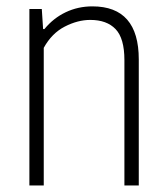

<svg xmlns="http://www.w3.org/2000/svg" viewBox="-20 -568 510 588"><path d="M70 -540.5H108L112 -479H116Q143.5 -512.5 181.2 -530.5Q219 -548.5 263 -548.5Q405 -548.5 405 -386V0H361V-384Q361 -450.5 334 -478.8Q307 -507 256.5 -507Q218 -507 178.2 -486.5Q138.5 -466 114 -421.5V0H70Z"/></svg>

Font: Encode Sans Condensed ExLight
Style: Regular
Weight: 275
Width: 3
Designer: Multiple Designers
Foundry: Impallari Type
Version: Version 2.000